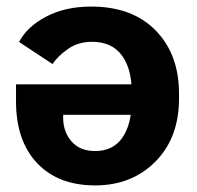

<svg xmlns="http://www.w3.org/2000/svg" viewBox="-20 -550 601 585"><path d="M525.4 -265.1Q525.4 -384.8 454.1 -457.4Q382.8 -530 257.8 -530Q179 -530 120.7 -499.4Q62.5 -468.8 38.1 -422.1L139.9 -355Q158.7 -381.6 189 -402.1Q219.2 -422.6 260.5 -422.6Q320.1 -422.6 350.6 -382.1Q381.1 -341.6 381.1 -272.7V-241.7Q381.1 -171.1 352.8 -130.5Q324.5 -89.8 270 -89.8Q223.1 -89.8 197.8 -119.3Q172.4 -148.7 172.4 -191.4L172.6 -200.2H426.5V-293H28.8V-241Q28.8 -121.1 93 -53.1Q157.2 14.9 269.8 14.9Q381.6 14.9 453.5 -57.6Q525.4 -130.1 525.4 -249.5Z"/></svg>

Font: Roboto Flex
Style: Regular
Weight: 400
Designer: Berlow after Robertson
Foundry: Google
Version: Version 3.200;gftools[0.9.32]